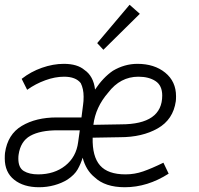

<svg xmlns="http://www.w3.org/2000/svg" viewBox="-23 -776 834 806"><path d="M-3 -111Q-3 -126 -2 -134Q9 -212 68.5 -247.5Q128 -283 215 -283H319L326 -338Q328 -350 328 -370Q328 -403 316 -427Q295 -454 246 -454Q208 -454 167 -439Q126 -424 91 -399L68 -445Q106 -475 153 -491.5Q200 -508 245 -508Q302 -508 332 -482Q350 -470 361.5 -449Q373 -428 376 -400Q410 -451 451 -479Q500 -508 554 -508Q625 -508 670.5 -471Q716 -434 716 -372Q716 -358 715 -351Q704 -274 639 -237Q574 -200 481 -200L366 -198Q364 -119 397 -81.5Q430 -44 504 -44Q542 -44 578 -56.5Q614 -69 663 -93L685 -47Q596 10 501 10Q418 10 374 -32Q338 -61 324 -114Q316 -88 303 -65Q290 -42 260 -22Q236 -7 205 1.5Q174 10 141 10Q76 10 36.5 -21.5Q-3 -53 -3 -111ZM658 -375Q658 -417 630 -435.5Q602 -454 558 -454Q482 -454 431 -387Q378 -326 369 -252L485 -254Q658 -254 658 -375ZM305 -179 312 -229H219Q146 -229 104.5 -206Q63 -183 55 -126Q54 -120 54 -110Q54 -72 77 -58Q100 -44 137 -44Q205 -44 251 -80.5Q297 -117 305 -179ZM385 -595 521 -756 564 -718 411 -567Z"/></svg>

Font: Bellota Text
Style: Italic
Weight: 400
Italic angle: -7.5°
Designer: Kemie Guaida
Foundry: Kemie Guaida
Version: Version 4.001